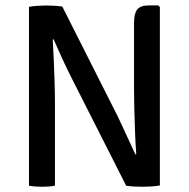

<svg xmlns="http://www.w3.org/2000/svg" viewBox="-20 -708 720 732"><path d="M248.5 -419.5Q230 -456.5 214.2 -491.5Q198.5 -526.5 184.5 -558L181 -557.5Q183 -522.5 185 -479.8Q187 -437 188.2 -393.2Q189.5 -349.5 189.5 -312.5V0Q176 2.5 163.5 3.2Q151 4 140.5 4Q130.5 4 117 3.2Q103.5 2.5 90.5 0V-682Q103.5 -684.5 122.8 -685.8Q142 -687 154 -687Q166.5 -687 184.2 -686.2Q202 -685.5 217.5 -683L429 -264Q448 -224.5 464.8 -187.2Q481.5 -150 496 -119.5L499.5 -120Q496.5 -160 494.8 -205.2Q493 -250.5 492 -293.8Q491 -337 491 -371.5V-621Q491 -656 503.2 -671.8Q515.5 -687.5 548.5 -687.5H583L589.5 -681.5V-1Q576.5 1.5 558 2.8Q539.5 4 525 4Q510 4 493.5 3.2Q477 2.5 461 0Z"/></svg>

Font: Signika SC
Style: Regular
Weight: 400
Designer: Anna Giedryś
Foundry: Anna Giedryś
Version: Version 2.000; ttfautohint (v1.8.3) -l 8 -r 50 -G 200 -x 9 -